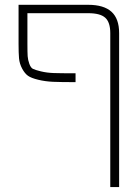

<svg xmlns="http://www.w3.org/2000/svg" viewBox="-20 -544 572 783"><path d="M429.7 -409.2Q429.7 -453.1 409.2 -471.7Q388.7 -490.2 339.8 -490.2H91.8V-365.2Q91.8 -330.1 92.8 -314.9Q93.8 -299.8 99.6 -283.7Q105.5 -267.6 114.3 -263.2Q123 -258.8 147 -252.9Q170.9 -247.1 199.2 -246.1Q227.5 -245.1 288.1 -245.1V-209Q227.5 -209 195.8 -210.4Q164.1 -211.9 135.7 -218.8Q107.4 -225.6 94.2 -234.9Q81.1 -244.1 70.3 -264.2Q59.6 -284.2 57.6 -306.2Q55.7 -328.1 55.7 -365.2V-524.4H339.8Q403.3 -524.4 434.6 -496.1Q465.8 -467.8 465.8 -409.2V218.8H429.7Z"/></svg>

Font: Gen Shin Gothic ExtraLight
Style: Regular
Weight: 100
Designer: [Source Han Sans]
Ryoko NISHIZUKA  (kana & ideographs); Paul D. Hunt (Latin, Greek & Cyrillic); Wenlong ZHANG  (bopomofo
Version: Version 1.002.20150607